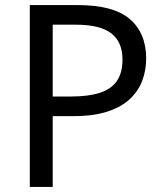

<svg xmlns="http://www.w3.org/2000/svg" viewBox="-20 -734 645 754"><path d="M286 -714Q426 -714 490 -659Q554 -604 554 -504Q554 -460 539.5 -419.5Q525 -379 492 -347Q459 -315 404 -296.5Q349 -278 269 -278H187V0H97V-714ZM278 -637H187V-355H259Q327 -355 372 -369.5Q417 -384 439 -416Q461 -448 461 -500Q461 -569 417 -603Q373 -637 278 -637Z"/></svg>

Font: Noto Sans Malayalam
Style: Regular
Weight: 400
Designer: Jelle Bosma - Monotype Design Team
Foundry: Monotype Imaging Inc.
Version: Version 2.103